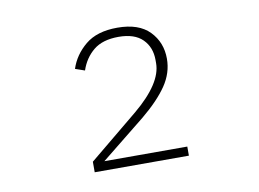

<svg xmlns="http://www.w3.org/2000/svg" viewBox="-51 -776 702 520"><g transform="rotate(-10 300.0 -516.5)"><path d="M430 -329H171V-358L307 -470Q386 -536 386 -591V-600Q386 -635 364 -657Q342 -679 298 -679Q254 -679 229 -658.5Q204 -638 193 -605L167 -614Q179 -651 211 -677.5Q243 -704 299 -704Q358 -704 387.5 -673.5Q417 -643 417 -598Q417 -559 393.5 -524.5Q370 -490 324 -452L202 -354H430Z"/></g></svg>

Font: IBM Plex Mono ExtLt
Style: Regular
Weight: 200
Monospace: yes
Designer: Mike Abbink, Paul van der Laan, Pieter van Rosmalen
Foundry: Bold Monday
Version: Version 2.3